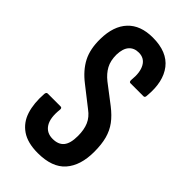

<svg xmlns="http://www.w3.org/2000/svg" viewBox="-211 -720 785 785"><g transform="rotate(45 181.5 -327.5)"><path d="M178 6Q119 6 84 -18Q49 -42 35.5 -84.5Q22 -127 26 -184Q27 -195 35 -195H109Q118 -195 117 -184Q111 -132 128 -105Q145 -78 180 -78Q213 -78 229 -97.5Q245 -117 245 -160Q245 -196 234 -221.5Q223 -247 197 -266L114 -331Q70 -365 49 -405.5Q28 -446 29 -505Q30 -580 68 -620.5Q106 -661 177 -661Q260 -661 298 -612Q336 -563 328 -477Q328 -464 320 -464H244Q236 -464 237 -477Q242 -523 227 -550Q212 -577 180 -577Q153 -577 137.5 -559.5Q122 -542 121 -506Q121 -471 134 -447Q147 -423 172 -403L253 -341Q284 -317 302.5 -292Q321 -267 329.5 -235.5Q338 -204 338 -161Q338 -82 299.5 -38Q261 6 178 6Z"/></g></svg>

Font: Sofia Sans Extra Condensed SemiBold
Style: Regular
Weight: 600
Designer: Botio Nikoltchev, Ani Petrova
Foundry: lettersoup
Version: Version 4.101